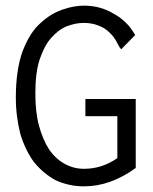

<svg xmlns="http://www.w3.org/2000/svg" viewBox="-20 -649 540 679"><path d="M458 -525C441 -556 416 -582 383 -600C350 -620 315 -629 277 -629C255 -629 230 -625 204 -616C176 -607 150 -592 124 -568C98 -546 77 -512 60 -468C44 -424 36 -369 36 -304C36 -257 42 -214 52 -175C64 -136 80 -103 100 -76C122 -49 147 -28 176 -12C206 2 240 10 277 10C340 10 401 -12 460 -55V-299H282V-238H395V-90C360 -65 320 -52 277 -52C252 -52 230 -58 208 -70C188 -81 169 -98 154 -120C139 -143 127 -171 118 -204C109 -237 105 -276 105 -319C105 -367 110 -407 120 -438C131 -470 144 -496 161 -515C178 -534 196 -548 216 -556C237 -564 257 -568 276 -568C304 -568 328 -561 350 -548C370 -534 386 -516 396 -494C401 -484 405 -478 409 -475Z"/></svg>

Font: Inconsolatazi4
Style: Regular
Weight: 400
Designer: Raph Levien, Kirill Tkachev
Foundry: Cyreal
Version: Version 1.013